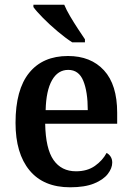

<svg xmlns="http://www.w3.org/2000/svg" viewBox="-20 -786 560 816"><path d="M278 10Q165 10 105.5 -62Q46 -134 46 -264Q46 -405 104 -476.5Q162 -548 269 -548Q366 -548 422 -487Q478 -426 478 -307V-260H172Q174 -154 207.5 -106Q241 -58 303 -58Q351 -58 383.5 -81Q416 -104 433 -136Q443 -131 450 -120.5Q457 -110 457 -95Q457 -71 438 -46.5Q419 -22 379.5 -6Q340 10 278 10ZM353 -318Q353 -396 334 -442.5Q315 -489 270 -489Q226 -489 201 -445Q176 -401 174 -318ZM287 -606Q259 -624 225 -652.5Q191 -681 162.5 -710Q134 -739 122 -756V-766H253Q262 -744 278 -717Q294 -690 311 -664Q328 -638 341 -619V-606Z"/></svg>

Font: Noto Serif Bengali SemiCondensed SemiBold
Style: Regular
Weight: 600
Width: 4
Designer: Juan Bruce, Universal Thirst, Indian Type Foundry and the Monotype Design Team.
Foundry: Monotype Imaging Inc.
Version: Version 2.003; ttfautohint (v1.8.4.7-5d5b)